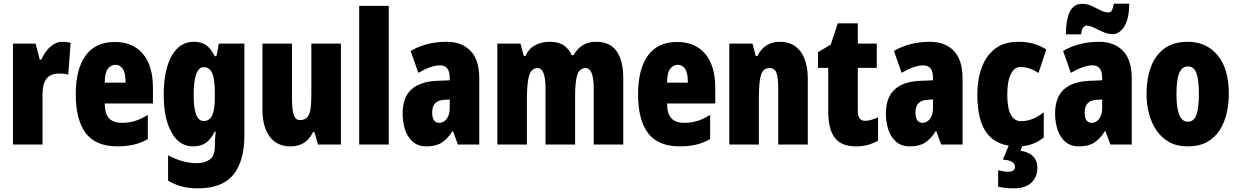

<svg xmlns="http://www.w3.org/2000/svg" viewBox="-20 -792 6786 1052"><path d="M322 -563Q332 -563 342 -562Q352 -561 367 -557L354 -383Q335 -389 304 -389Q256 -389 234.5 -360.5Q213 -332 213 -278V0H51V-553H175L198 -465H206Q216 -488 232.5 -510.5Q249 -533 272 -548Q295 -563 322 -563Z M609 -562Q708 -562 763 -497Q818 -432 818 -310V-225H554Q554 -170 577 -144.5Q600 -119 648 -119Q686 -119 719 -129Q752 -139 790 -162V-30Q754 -9 713 0.5Q672 10 624 10Q504 10 449.5 -63Q395 -136 395 -274Q395 -413 449 -487.5Q503 -562 609 -562ZM613 -437Q588 -437 571 -415Q554 -393 554 -339H668Q668 -392 653 -414.5Q638 -437 613 -437Z M1042 -563Q1081 -563 1107.5 -546Q1134 -529 1157 -484H1166L1179 -553H1319V-49Q1319 90 1258.5 165Q1198 240 1064 240Q1015 240 975.5 229.5Q936 219 901 198V59Q945 82 983.5 92Q1022 102 1059 102Q1103 102 1130 81.5Q1157 61 1157 11V5Q1157 -12 1158.5 -34Q1160 -56 1162 -71H1157Q1135 -28 1107.5 -9Q1080 10 1037 10Q963 10 920 -66Q877 -142 877 -272Q877 -408 920.5 -485.5Q964 -563 1042 -563ZM1095 -424Q1070 -424 1055.5 -386.5Q1041 -349 1041 -270Q1041 -129 1096 -129Q1128 -129 1142.5 -159.5Q1157 -190 1157 -256V-285Q1157 -359 1142.5 -391.5Q1128 -424 1095 -424Z M1848 -553V0H1722L1703 -68H1695Q1676 -29 1645.5 -9.5Q1615 10 1571 10Q1498 10 1458 -43Q1418 -96 1418 -193V-553H1580V-246Q1580 -191 1589.5 -162.5Q1599 -134 1623 -134Q1652 -134 1665.5 -152Q1679 -170 1682.5 -203Q1686 -236 1686 -280V-553Z M2110 0H1948V-760H2110Z M2427 -563Q2510 -563 2558 -513.5Q2606 -464 2606 -363V0H2489L2462 -73H2459Q2432 -31 2400.5 -10.5Q2369 10 2317 10Q2270 10 2241 -16Q2212 -42 2199 -83Q2186 -124 2186 -169Q2186 -258 2233.5 -301.5Q2281 -345 2372 -349L2444 -352V-366Q2444 -434 2391 -434Q2344 -434 2272 -393L2230 -513Q2271 -537 2320.5 -550Q2370 -563 2427 -563ZM2414 -245Q2348 -242 2348 -176Q2348 -119 2387 -119Q2411 -119 2427.5 -141Q2444 -163 2444 -198V-247Z M3247 -563Q3395 -563 3395 -360V0H3233V-307Q3233 -419 3189 -419Q3155 -419 3143 -381.5Q3131 -344 3131 -264V0H2969V-307Q2969 -419 2926 -419Q2892 -419 2879.5 -379Q2867 -339 2867 -248V0H2705V-553H2832L2850 -485H2859Q2875 -523 2910 -543Q2945 -563 2993 -563Q3042 -563 3070.5 -542.5Q3099 -522 3112 -490H3123Q3142 -525 3172.5 -544Q3203 -563 3247 -563Z M3690 -562Q3789 -562 3844 -497Q3899 -432 3899 -310V-225H3635Q3635 -170 3658 -144.5Q3681 -119 3729 -119Q3767 -119 3800 -129Q3833 -139 3871 -162V-30Q3835 -9 3794 0.5Q3753 10 3705 10Q3585 10 3530.5 -63Q3476 -136 3476 -274Q3476 -413 3530 -487.5Q3584 -562 3690 -562ZM3694 -437Q3669 -437 3652 -415Q3635 -393 3635 -339H3749Q3749 -392 3734 -414.5Q3719 -437 3694 -437Z M4254 -563Q4326 -563 4366 -510Q4406 -457 4406 -360V0H4244V-308Q4244 -363 4235 -391Q4226 -419 4196 -419Q4162 -419 4150 -383Q4138 -347 4138 -253V0H3976V-553H4103L4121 -485H4130Q4168 -563 4254 -563Z M4720 -130Q4735 -130 4753 -135Q4771 -140 4791 -149V-21Q4764 -6 4734.5 2Q4705 10 4671 10Q4589 10 4553.5 -37.5Q4518 -85 4518 -182V-420H4462V-506L4532 -548L4570 -664H4680V-553H4784V-420H4680V-184Q4680 -130 4720 -130Z M5075 -563Q5158 -563 5206 -513.5Q5254 -464 5254 -363V0H5137L5110 -73H5107Q5080 -31 5048.5 -10.5Q5017 10 4965 10Q4918 10 4889 -16Q4860 -42 4847 -83Q4834 -124 4834 -169Q4834 -258 4881.5 -301.5Q4929 -345 5020 -349L5092 -352V-366Q5092 -434 5039 -434Q4992 -434 4920 -393L4878 -513Q4919 -537 4968.5 -550Q5018 -563 5075 -563ZM5062 -245Q4996 -242 4996 -176Q4996 -119 5035 -119Q5059 -119 5075.5 -141Q5092 -163 5092 -198V-247Z M5557 10Q5445 10 5390 -58.5Q5335 -127 5335 -274Q5335 -355 5358.5 -420.5Q5382 -486 5431.5 -524.5Q5481 -563 5560 -563Q5606 -563 5643 -552.5Q5680 -542 5713 -521L5670 -392Q5621 -425 5571 -425Q5538 -425 5518.5 -386Q5499 -347 5499 -274Q5499 -128 5575 -128Q5638 -128 5699 -177V-39Q5640 10 5557 10ZM5664 126Q5664 178 5631 209Q5598 240 5536 240Q5487 240 5449 231V141Q5466 145 5479.5 147Q5493 149 5504 149Q5541 149 5541 121Q5541 104 5523.5 94Q5506 84 5475 83L5509 0H5585L5571 34Q5615 40 5639.5 64Q5664 88 5664 126Z M6002 -563Q6085 -563 6133 -513.5Q6181 -464 6181 -363V0H6064L6037 -73H6034Q6007 -31 5975.5 -10.5Q5944 10 5892 10Q5845 10 5816 -16Q5787 -42 5774 -83Q5761 -124 5761 -169Q5761 -258 5808.5 -301.5Q5856 -345 5947 -349L6019 -352V-366Q6019 -434 5966 -434Q5919 -434 5847 -393L5805 -513Q5846 -537 5895.5 -550Q5945 -563 6002 -563ZM5989 -245Q5923 -242 5923 -176Q5923 -119 5962 -119Q5986 -119 6002.5 -141Q6019 -163 6019 -198V-247ZM5820 -604Q5820 -627 5823 -655.5Q5826 -684 5834.5 -710.5Q5843 -737 5861 -754Q5879 -771 5909 -771Q5937 -771 5961.5 -759.5Q5986 -748 6009 -736Q6032 -724 6054 -724Q6067 -724 6073 -736.5Q6079 -749 6083 -772H6167Q6167 -690 6140.5 -647.5Q6114 -605 6076 -605Q6050 -605 6023.5 -617Q5997 -629 5973.5 -640.5Q5950 -652 5933 -652Q5925 -652 5915.5 -641.5Q5906 -631 5904 -604Z M6713 -278Q6713 -225 6701.5 -173.5Q6690 -122 6664 -80.5Q6638 -39 6594.5 -14.5Q6551 10 6487 10Q6428 10 6385.5 -14Q6343 -38 6315.5 -79Q6288 -120 6275 -171.5Q6262 -223 6262 -278Q6262 -358 6285 -422.5Q6308 -487 6358 -525Q6408 -563 6489 -563Q6590 -563 6651.5 -489Q6713 -415 6713 -278ZM6426 -276Q6426 -125 6488 -125Q6522 -125 6535.5 -163.5Q6549 -202 6549 -278Q6549 -354 6535.5 -391Q6522 -428 6488 -428Q6456 -428 6441 -391Q6426 -354 6426 -276Z"/></svg>

Font: Noto Sans Lao UI ExtCond Blk
Style: Regular
Weight: 900
Width: 2
Designer: Monotype Design Team
Foundry: Monotype Imaging Inc.
Version: Version 2.000; ttfautohint (v1.8.4.7-5d5b)